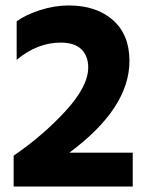

<svg xmlns="http://www.w3.org/2000/svg" viewBox="-20 -683 541 703"><path d="M466 0H30V-113Q138 -187 220.5 -277Q303 -367 303 -436Q303 -478 278 -502.5Q253 -527 202 -527Q117 -527 41 -464V-605Q74 -629 127 -646Q180 -663 231 -663Q333 -663 393.5 -609.5Q454 -556 454 -460Q454 -287 234 -124H466Z"/></svg>

Font: Hind Colombo
Style: Bold
Weight: 700
Designer: Jyotish Sonowal, Aditi Pimprikar
Foundry: Indian Type Foundry
Version: Version 1.000;PS 1.0;hotconv 1.0.86;makeotf.lib2.5.63406; tt